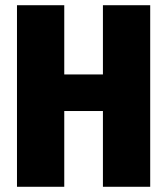

<svg xmlns="http://www.w3.org/2000/svg" viewBox="-20 -715 639 735"><path d="M374 0V-290H226V0H45V-695H226V-430H374V-695H555V0Z"/></svg>

Font: Fira Sans Condensed ExtraBold
Style: Regular
Weight: 800
Width: 3
Designer: Carrois Corporate & Edenspiekermann AG
Foundry: Carrois Corporate GbR & Edenspiekermann AG
Version: Version 4.203